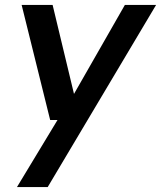

<svg xmlns="http://www.w3.org/2000/svg" viewBox="-20 -541 655 781"><path d="M49 220 214 -53H184L68 -521H194L281 -159L488 -521H615L174 220Z"/></svg>

Font: DM Sans 10pt SemiBold
Style: Italic
Weight: 600
Italic angle: -10°
Version: Version 4.004;gftools[0.9.30]